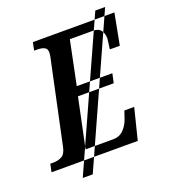

<svg xmlns="http://www.w3.org/2000/svg" viewBox="-168 -868 935 1065"><g transform="rotate(-20 299.5 -335.5)"><path d="M136 89 519 -760H577L195 89ZM-16 0H493L539 -184H481L466 -140Q455 -106 430.5 -80.5Q406 -55 369 -55H205L266 -346H477L489 -401H279L332 -659H470Q502 -659 515.5 -639.5Q529 -620 529 -592Q529 -587 525.5 -561.5Q522 -536 521 -530H580L615 -714H134L124 -667H142Q167 -667 183.5 -659.5Q200 -652 200 -629Q200 -612 193 -585L92 -110Q84 -71 62.5 -59Q41 -47 13 -47H-6Z"/></g></svg>

Font: Noto Serif SemiCondensed Semi
Style: Italic
Weight: 600
Width: 4
Italic angle: -12°
Designer: Monotype Design Team
Foundry: Monotype Imaging Inc.
Version: Version 1.901